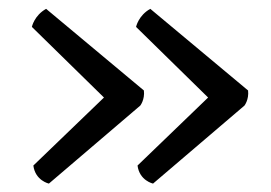

<svg xmlns="http://www.w3.org/2000/svg" viewBox="-20 -493 622 441"><path d="M85.9 -472.7C58.6 -457.5 53.2 -431.2 53.2 -431.2L218.8 -269L56.6 -112.8C61 -78.1 92.3 -71.3 92.3 -71.3L302.2 -250.5C302.2 -250.5 313 -264.2 310.5 -285.2ZM325.2 -472.7C297.9 -457.5 292.5 -431.2 292.5 -431.2L458 -269L295.9 -112.8C300.3 -78.1 331.5 -71.3 331.5 -71.3L541.5 -250.5C541.5 -250.5 552.2 -264.2 549.8 -285.2Z"/></svg>

Font: Trykker
Style: Regular
Weight: 400
Designer: Magnus Gaarde
Foundry: Magnus Gaarde
Version: Version 1.001